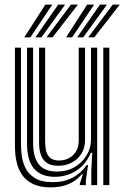

<svg xmlns="http://www.w3.org/2000/svg" viewBox="-20 -808 546 838"><path d="M202 9.8Q156 9.8 126.6 -3.9Q97.2 -17.5 80.5 -39.4Q63.8 -61.2 56.2 -86.4Q48.8 -111.5 47 -134.9Q45.2 -158.2 45.2 -174.5V-600H71.5V-179.5Q71.5 -160 74.5 -132.1Q77.5 -104.2 90.1 -77Q102.8 -49.8 131.2 -31.4Q159.8 -13 210.5 -13Q259.8 -13 296.8 -32.5Q333.8 -52 358.2 -87.5H364.5L354.8 -22V0H328.5L328.2 -5.5L342 -47.2H337Q311.5 -17.8 278.1 -4Q244.8 9.8 202 9.8ZM430.8 0V-600H457.2V0ZM234.5 -84.5Q203.5 -84.5 186.4 -95.9Q169.2 -107.2 161.6 -124.4Q154 -141.5 152.2 -159.2Q150.5 -177 150.5 -189.5V-600H177V-191Q177 -175 180 -155.5Q183 -136 196 -121.8Q209 -107.5 238.5 -107.5Q261 -107.5 280.4 -117.5Q299.8 -127.5 311.6 -146.8Q323.5 -166 323.5 -193.8V-600H351.2V-196.5Q351.2 -162.8 335.5 -137.6Q319.8 -112.5 293.4 -98.5Q267 -84.5 234.5 -84.5ZM218.2 -36.2Q159 -36.8 128.5 -72Q98 -107.2 98 -181.2V-600H124.5V-184.5Q124.5 -120.8 149.9 -90Q175.2 -59.2 228 -59.2Q272.5 -59.2 306 -79Q339.5 -98.8 358.4 -130.6Q377.2 -162.5 377.2 -198.8V-600H404.2V0H378.5V-65L382.8 -141.5H376.5Q353.8 -88.2 311.5 -62.1Q269.2 -36 218.2 -36.2ZM86 -645 177.8 -787.8H208.2L112.5 -645ZM134.5 -645 233.8 -787.8H264.2L160.8 -645ZM182.8 -645 289.5 -787.8H320L209.2 -645ZM268.5 -645 360.2 -787.8H390.8L294.8 -645ZM316.8 -645 416.2 -787.8H446.8L343.2 -645ZM365 -645 472 -787.8H502.5L391.5 -645Z"/></svg>

Font: Big Shoulders Inline Text Thin ExtraBold
Style: Regular
Weight: 800
Version: Version 2.002